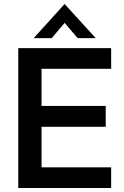

<svg xmlns="http://www.w3.org/2000/svg" viewBox="-20 -937 620 957"><path d="M71 -697H534V-594H187V-409H507V-305H187V-103H534V0H71ZM302 -917 457 -747H367L302 -823L238 -747H148Z"/></svg>

Font: Hanken Grotesk SemiBold
Style: Regular
Weight: 600
Designer: Alfredo Marco Pradil
Foundry: Hanken Design Co.
Version: Version 3.014